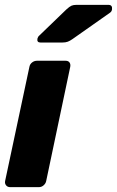

<svg xmlns="http://www.w3.org/2000/svg" viewBox="-20 -770 481 790"><path d="M22 0Q11 0 5 -7.5Q-1 -15 1 -25L101 -495Q103 -506 112 -513Q121 -520 132 -520H250Q261 -520 266 -513Q271 -506 269 -495L170 -25Q168 -15 159.5 -7.5Q151 0 140 0ZM147 -595Q131 -595 134 -611Q136 -619 142 -624L253 -731Q266 -743 274 -746.5Q282 -750 294 -750H426Q443 -750 441 -732Q440 -723 433 -718L278 -609Q268 -602 259 -598.5Q250 -595 236 -595Z"/></svg>

Font: Rubik Light
Style: Bold Italic
Weight: 700
Italic angle: -12°
Version: Version 2.104